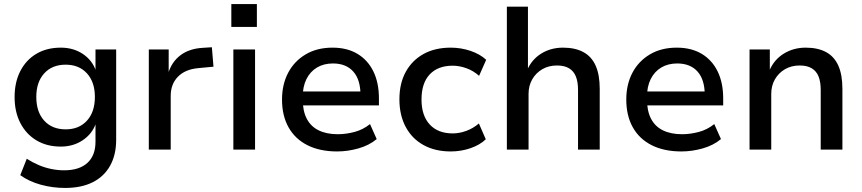

<svg xmlns="http://www.w3.org/2000/svg" viewBox="-20 -738 4254 947"><path d="M301 189Q239 189 181 173Q123 157 80 126L112 45Q140 63 170.5 76Q201 89 233 95.5Q265 102 296 102Q371 102 411 65.5Q451 29 451 -39V-127H452Q434 -77 387.5 -46Q341 -15 280 -15Q211 -15 160 -45.5Q109 -76 80.5 -131Q52 -186 52 -259Q52 -333 80.5 -388Q109 -443 160 -473Q211 -503 280 -503Q342 -503 388.5 -472Q435 -441 453 -389H451V-494H553V-49Q553 26 523 79.5Q493 133 437 161Q381 189 301 189ZM304 -100Q370 -100 409 -143Q448 -186 448 -260Q448 -333 409 -376Q370 -419 304 -419Q237 -419 198 -376Q159 -333 159 -260Q159 -186 198 -143Q237 -100 304 -100Z M714 0V-494H812V-377H810Q827 -433 870 -465.5Q913 -498 979 -502L1025 -505L1033 -409L958 -402Q893 -396 857.5 -359.5Q822 -323 822 -265V0Z M1121 -605V-718H1247V-605ZM1131 0V-494H1238V0Z M1643 9Q1558 9 1497 -21.5Q1436 -52 1403.5 -109.5Q1371 -167 1371 -247Q1371 -322 1401.5 -379.5Q1432 -437 1488 -470Q1544 -503 1620 -503Q1692 -503 1743 -472.5Q1794 -442 1821.5 -386Q1849 -330 1849 -252V-218H1454V-287H1775L1758 -270Q1758 -345 1722.5 -385Q1687 -425 1622 -425Q1577 -425 1543.5 -405Q1510 -385 1491.5 -348Q1473 -311 1473 -259V-249Q1473 -191 1493 -152.5Q1513 -114 1552 -95Q1591 -76 1646 -76Q1686 -76 1728 -87Q1770 -98 1805 -126L1838 -52Q1801 -21 1748 -6Q1695 9 1643 9Z M2203 9Q2126 9 2069 -22.5Q2012 -54 1981 -112Q1950 -170 1950 -248Q1950 -327 1981.5 -384Q2013 -441 2069.5 -472Q2126 -503 2203 -503Q2254 -503 2301 -487Q2348 -471 2378 -443L2343 -364Q2315 -389 2280.5 -401.5Q2246 -414 2213 -414Q2140 -414 2099.5 -371Q2059 -328 2059 -247Q2059 -168 2099.5 -124Q2140 -80 2213 -80Q2246 -80 2280 -92.5Q2314 -105 2342 -129L2376 -51Q2347 -23 2300.5 -7Q2254 9 2203 9Z M2480 0V-705H2584V-392H2580Q2603 -445 2650 -474Q2697 -503 2757 -503Q2817 -503 2857.5 -481Q2898 -459 2918 -414Q2938 -369 2938 -300V0H2831V-295Q2831 -334 2820.5 -360.5Q2810 -387 2787 -401Q2764 -415 2727 -415Q2686 -415 2654.5 -396.5Q2623 -378 2605 -346.5Q2587 -315 2587 -275V0Z M3341 9Q3256 9 3195 -21.5Q3134 -52 3101.5 -109.5Q3069 -167 3069 -247Q3069 -322 3099.5 -379.5Q3130 -437 3186 -470Q3242 -503 3318 -503Q3390 -503 3441 -472.5Q3492 -442 3519.5 -386Q3547 -330 3547 -252V-218H3152V-287H3473L3456 -270Q3456 -345 3420.5 -385Q3385 -425 3320 -425Q3275 -425 3241.5 -405Q3208 -385 3189.5 -348Q3171 -311 3171 -259V-249Q3171 -191 3191 -152.5Q3211 -114 3250 -95Q3289 -76 3344 -76Q3384 -76 3426 -87Q3468 -98 3503 -126L3536 -52Q3499 -21 3446 -6Q3393 9 3341 9Z M3677 0V-494H3777V-390H3775Q3798 -444 3846 -473.5Q3894 -503 3954 -503Q4014 -503 4054.5 -481Q4095 -459 4115 -414Q4135 -369 4135 -300V0H4028V-295Q4028 -334 4017.5 -360.5Q4007 -387 3984 -401Q3961 -415 3924 -415Q3883 -415 3851.5 -396.5Q3820 -378 3802 -346.5Q3784 -315 3784 -275V0Z"/></svg>

Font: Nunito Sans 9pt SemiBold
Style: Regular
Weight: 600
Version: Version 3.101;gftools[0.9.27]